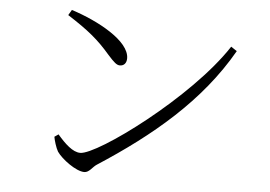

<svg xmlns="http://www.w3.org/2000/svg" viewBox="-48 -742 1096 778"><g transform="rotate(5 500.0 -353.0)"><path d="M214 -678 201 -656C287 -601 328 -567 377 -510C403 -481 414 -471 427 -471C443 -471 454 -482 454 -502C454 -573 323 -643 214 -678ZM870 -586C728 -368 368 -104 298 -104C267 -104 235 -135 204 -171L188 -160C190 -147 199 -116 208 -101C228 -72 287 -28 321 -28C341 -28 353 -52 369 -62C585 -202 773 -358 894 -570Z"/></g></svg>

Font: Noto Serif CJK KR Light
Style: Regular
Weight: 300
Designer: Ryoko NISHIZUKA 西塚涼子 (kana & ideographs); Frank Grießhammer (Latin, Greek & Cyrillic); Wenlong ZHANG 张文龙 (bopomofo); San
Foundry: Adobe
Version: Version 2.001;hotconv 1.1.0;makeotfexe 2.6.0